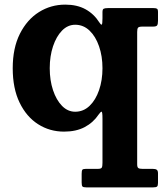

<svg xmlns="http://www.w3.org/2000/svg" viewBox="-20 -555 716 830"><path d="M596 175H640.5Q652 175 657.5 178.8Q663 182.5 663 194.5V236Q663 248 658.8 251.5Q654.5 255 642 255H353Q340 255 336.5 251.2Q333 247.5 333 234V196.5Q333 183.5 335.8 179.2Q338.5 175 351 175H402.5Q417 175 420 169.5Q423 164 423 149V-41.5Q423 -72.5 419 -72.2Q415 -72 406.5 -60Q383 -25 346 -5.5Q309 14 257 14Q195 14 144.8 -18Q94.5 -50 64.8 -111.2Q35 -172.5 35 -260Q35 -347.5 66 -409Q97 -470.5 148.5 -502.8Q200 -535 262 -535Q313.5 -535 350 -514.8Q386.5 -494.5 409.5 -458Q416 -447.5 419.5 -448.5Q423 -449.5 423 -475.5V-502.5Q423 -514.5 428.2 -517.2Q433.5 -520 446 -520H644Q654.5 -520 658.8 -517.2Q663 -514.5 663 -503V-465Q663 -450.5 659.2 -445.2Q655.5 -440 641 -440H595.5Q581 -440 577 -435.5Q573 -431 573 -417V155.5Q573 168 578 171.5Q583 175 596 175ZM423 -260Q423 -312 408.2 -354.8Q393.5 -397.5 367 -422.8Q340.5 -448 305 -448Q273 -448 248.2 -422.8Q223.5 -397.5 209.2 -354.8Q195 -312 195 -260Q195 -208 209.2 -165.2Q223.5 -122.5 248.2 -97.2Q273 -72 305 -72Q340.5 -72 367 -97.2Q393.5 -122.5 408.2 -165.2Q423 -208 423 -260Z"/></svg>

Font: Besley
Style: Bold
Weight: 700
Designer: Owen Earl
Foundry: indestructible type*
Version: Version 2.001; ttfautohint (v1.8.3)